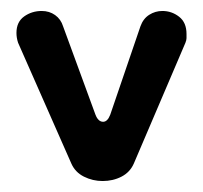

<svg xmlns="http://www.w3.org/2000/svg" viewBox="-20 -320 370 350"><path d="M167 10Q149 10 133 2Q117 -6 110 -22L13 -242Q10 -251 10 -260Q10 -280 24 -290Q38 -300 56 -300Q70 -300 80.5 -292.5Q91 -285 95 -272L154 -111Q159 -98 168 -98Q176 -98 181 -111L236 -272Q241 -286 252 -293Q263 -300 276 -300Q293 -300 306.5 -289.5Q320 -279 320 -258Q320 -254 320 -250.5Q320 -247 318 -242L224 -22Q217 -6 201.5 2Q186 10 167 10Z"/></svg>

Font: Dongle
Style: Bold
Weight: 700
Designer: Yanghee Ryu
Foundry: Yanghee Ryu
Version: Version 2.000